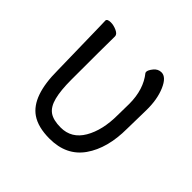

<svg xmlns="http://www.w3.org/2000/svg" viewBox="-133 -617 767 767"><g transform="rotate(45 250.0 -234.0)"><path d="M240 18Q175 18 137 -8Q70 -54 70 -198Q66 -413 65 -440L64 -474Q65 -484 85 -484Q101 -484 118.5 -476Q136 -468 136 -456Q135 -401 135 -210Q135 -150 144.5 -113Q154 -76 176 -60.5Q198 -45 240 -45Q301 -45 333.5 -100.5Q366 -156 366 -242L367 -306Q367 -387 325 -439L324 -444Q324 -454 337 -470Q350 -486 369 -486Q396 -486 415 -441.5Q434 -397 433 -336Q432 -278 431 -230Q431 -119 383 -50.5Q335 18 240 18Z"/></g></svg>

Font: LXGW WenKai Mono TC
Style: Regular
Weight: 400
Designer: LXGW / Fontworks Inc.
Foundry: LXGW / Fontworks Inc.
Version: Version 1.330